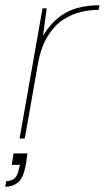

<svg xmlns="http://www.w3.org/2000/svg" viewBox="-48 -531 401 736"><path d="M27 0 115 -499H131L117 -394Q144 -438 176 -463.5Q208 -489 247.5 -500Q287 -511 333 -511L330 -493H323Q296 -493 261.5 -485Q227 -477 194 -455.5Q161 -434 135 -392.5Q109 -351 97 -284L47 0ZM-28 185 -24 163Q0 163 11 149.5Q22 136 25 113L29 101H-3L4 57H57Q55 69 54 80Q53 91 51 100Q41 154 20 169.5Q-1 185 -28 185Z"/></svg>

Font: DM Sans 20pt Thin
Style: Italic
Weight: 250
Italic angle: -10°
Version: Version 4.004;gftools[0.9.30]